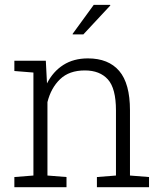

<svg xmlns="http://www.w3.org/2000/svg" viewBox="-20 -782 690 802"><path d="M40 0V-42.5L119.6 -48.8V-479L40 -485.4V-528.3H171.4L176.3 -433.6Q201.7 -483.4 244.6 -510.7Q287.6 -538.1 347.2 -538.1Q433.1 -538.1 478 -485.6Q522.9 -433.1 522.9 -321.3V-48.8L602.5 -42.5V0H384.8V-42.5L464.4 -48.8V-320.8Q464.4 -412.6 430.7 -450.2Q397 -487.8 334.5 -487.8Q269 -487.8 231 -451.2Q192.9 -414.6 178.2 -355.5V-48.8L257.8 -42.5V0ZM282.7 -639.6 371.6 -761.7H439.9L440.9 -759.3L328.1 -638.2H285.2Z"/></svg>

Font: Roboto Slab Light
Style: Regular
Weight: 300
Designer: Google
Version: Version 2.000; ttfautohint (v1.8.1.43-b0c9)